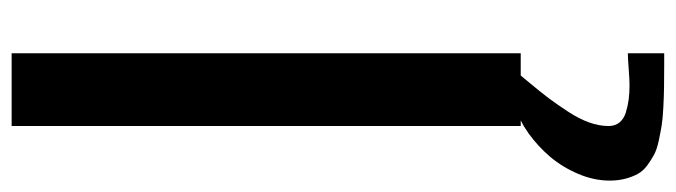

<svg xmlns="http://www.w3.org/2000/svg" viewBox="-461 -479 1162 330"><g transform="rotate(-90 120.0 -314.0)"><path d="M-25.4 152.8Q-25.4 126 -13.9 98.9Q-2.4 71.8 15.6 50.5Q33.7 29.3 55.9 13.4Q78.1 -2.4 99.6 -8.3H162.1Q156.7 -2 141.4 16.6Q126 35.2 115.7 48.8Q105.5 62.5 93.3 81.1Q81.1 99.6 74.7 117.2Q68.4 134.8 68.4 150.9Q68.4 162.1 74.5 169.7Q80.6 177.2 91.8 180.7Q103 184.1 113.8 185.5Q124.5 187 138.7 187Q147.9 187 167.2 185.5Q186.5 184.1 193.4 184.1V246.6H171.4Q148.4 246.6 134 246.3Q119.6 246.1 100.3 245.1Q81.1 244.1 69.1 242.2Q57.1 240.2 42.5 237.1Q27.8 233.9 18.8 229Q9.8 224.1 0.5 217.3Q-8.8 210.4 -13.9 201.2Q-19 191.9 -22.2 179.7Q-25.4 167.5 -25.4 152.8ZM68.4 -875H193.4V0H68.4Z"/></g></svg>

Font: Oswald
Style: Stencbab
Weight: 400
Designer: Mathieu Le Lay
Foundry: Mathieu Le Lay
Version: Version 1.000